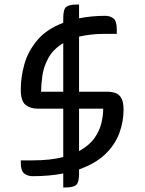

<svg xmlns="http://www.w3.org/2000/svg" viewBox="-20 -780 640 850"><path d="M330 -760V-699Q356 -704 385 -707Q414 -710 447 -710Q466 -710 481.5 -699Q497 -688 497 -650V-630H438Q407 -630 380 -626.5Q353 -623 330 -618V-374H453Q474 -374 490.5 -368.5Q507 -363 517 -346Q527 -329 527 -294Q527 -241 508 -190Q489 -139 446 -97.5Q403 -56 330 -30V-10Q330 26 318 38Q306 50 269 50H260V-12Q200 0 123 0Q104 0 88 -11.5Q72 -23 72 -60V-70H124Q205 -70 260 -85V-299H146Q115 -299 93.5 -315.5Q72 -332 72 -384Q72 -439 88 -496Q104 -553 145 -602Q186 -651 260 -679V-700Q260 -741 274.5 -750.5Q289 -760 321 -760ZM162 -374H260V-589Q215 -562 194 -523Q173 -484 167.5 -444.5Q162 -405 162 -374ZM437 -299H330V-111Q375 -136 398 -168.5Q421 -201 429 -235.5Q437 -270 437 -299Z"/></svg>

Font: Warnes
Style: Regular
Weight: 400
Designer: Eduardo Rodriguez Tunni
Foundry: Eduardo Rodriguez Tunni
Version: Version 1.002; ttfautohint (v1.8.4.7-5d5b);gftools[0.9.23]